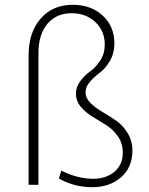

<svg xmlns="http://www.w3.org/2000/svg" viewBox="-20 -769 618 799"><path d="M225 -26 235 -59Q303 -25 367 -25Q422 -25 456.5 -54.5Q491 -84 491 -134Q491 -172 471 -201Q451 -230 422.5 -248Q394 -266 365 -283.5Q336 -301 316 -325Q296 -349 296 -379Q296 -408 315 -432.5Q334 -457 356 -472.5Q378 -488 397 -517Q416 -546 416 -583Q416 -640 377 -677Q338 -714 278 -714Q214 -714 177 -669.5Q140 -625 140 -548V0H99V-539Q99 -634 149 -691.5Q199 -749 283 -749Q359 -749 407.5 -704Q456 -659 456 -588Q456 -547 437 -515Q418 -483 396 -467Q374 -451 355 -429.5Q336 -408 336 -385Q336 -361 356 -341Q376 -321 405 -304Q434 -287 462.5 -267.5Q491 -248 511 -215.5Q531 -183 531 -141Q531 -73 484 -31.5Q437 10 363 10Q289 10 225 -26Z"/></svg>

Font: Cantarell Light
Style: Regular
Weight: 300
Designer: Dave Crossland, Nikolaus Waxweiler, Florian Fecher, Jacques Le Bailly, Eben Sorkin, Alexei Vanyashin, Alexios Zavras, Em
Version: Version 0.303